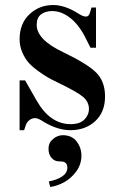

<svg xmlns="http://www.w3.org/2000/svg" viewBox="-20 -506 470 764"><path d="M58 12H76L83 -9C85.7 -16.3 90.3 -22.7 97 -28C103.7 -33.3 111.3 -36 120 -36C128 -36 140 -30.7 156 -20C192 1.3 226.7 12 260 12C300 12 333 0 359 -24C385 -48 398 -80.7 398 -122C398 -162 386.3 -193.7 363 -217C339.7 -240.3 296 -267.3 232 -298C161.3 -331.3 126 -367.7 126 -407C126 -426.3 131.8 -440.3 143.5 -449C155.2 -457.7 170 -462 188 -462C212 -462 235.7 -453 259 -435C282.3 -417 303 -390 321 -354L340 -316H362V-476H344L338 -456C335.3 -445.3 330 -440 322 -440C314 -440 304 -444 292 -452C256 -474.7 222.7 -486 192 -486C154.7 -486 123 -473.7 97 -449C71 -424.3 58 -391.3 58 -350C58 -331.3 61.7 -313.7 69 -297C76.3 -280.3 84.8 -266.7 94.5 -256C104.2 -245.3 116.8 -234.3 132.5 -223C148.2 -211.7 161 -203.2 171 -197.5C181 -191.8 193.7 -185.3 209 -178C260.3 -153.3 294 -134.3 310 -121C326 -107.7 334 -91.3 334 -72C334 -56.7 328 -42.8 316 -30.5C304 -18.2 285.7 -12 261 -12C206.3 -12 161 -43.7 125 -107L80 -186H58ZM173 86C173 100.7 177 112.7 185 122C193 131.3 202.7 136 214 136C226 136 234 137.3 238 140C244.7 144 248 151 248 161C248 175 241.2 186.7 227.5 196C213.8 205.3 196 212 174 216L180 238C198.7 235.3 217.2 229 235.5 219C253.8 209 269.8 194.7 283.5 176C297.2 157.3 304 136.3 304 113C304 92.3 297.7 73.7 285 57C272.3 40.3 254 32 230 32C216 32 203 37 191 47C179 57 173 70 173 86Z"/></svg>

Font: Km Standard TT
Style: Bold
Weight: 700
Designer: Alexey Kryukov <alexios@thessalonica.org.ru>
Version: Version 2.0.2